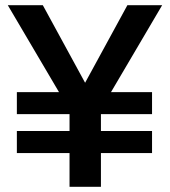

<svg xmlns="http://www.w3.org/2000/svg" viewBox="-20 -720 656 740"><path d="M45 -280H566V-365H45ZM45 -130H566V-215H45ZM471 -700 308 -401 145 -700H10L248 -296V0H369V-299L605 -700Z"/></svg>

Font: Jost Medium
Style: Regular
Weight: 500
Version: Version 3.710